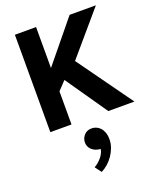

<svg xmlns="http://www.w3.org/2000/svg" viewBox="-172 -731 957 1167"><g transform="rotate(-20 306.5 -148.0)"><path d="M69 0V-630H206V-365L423 -630H593L358 -355L613 0H444L258 -269L206 -214V0ZM304 198Q280 193 262.5 175.5Q245 158 245 131Q245 105 263 84.5Q281 64 313 64Q326 64 340 69.5Q354 75 365.5 86.5Q377 98 384.5 117Q392 136 392 163Q392 191 382.5 217Q373 243 357.5 265.5Q342 288 322 305.5Q302 323 280 334L249 293Q275 278 296 253.5Q317 229 322 201Z"/></g></svg>

Font: Ek Mukta
Style: Bold
Weight: 700
Designer: Girish Dalvi and Yashodeep Gholap
Foundry: Ek Type
Version: Version 2.538;PS 1.002;hotconv 16.6.51;makeotf.lib2.5.65220;